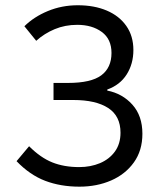

<svg xmlns="http://www.w3.org/2000/svg" viewBox="-20 -688 594 720"><path d="M277.8 12Q207.3 12 149.6 -9.9Q92 -31.8 42.1 -83.6L89.1 -139.6Q132.4 -96.4 176.4 -78.9Q220.4 -61.4 277.1 -61.4Q319.7 -61.4 355 -76.2Q390.2 -91.1 411.1 -120Q431.9 -149 431.9 -190.3Q431.9 -253 385.7 -283Q339.5 -313 255 -313H180.7V-377H235Q321.6 -377 359.9 -405.6Q398.1 -434.2 398.1 -489.4Q398.1 -541.4 361.8 -568.1Q325.4 -594.9 269.6 -594.9Q224.1 -594.9 185.2 -578.7Q146.2 -562.4 115.8 -535L71.5 -589.6Q107.1 -624.9 159.5 -646.6Q211.8 -668.3 271.8 -668.3Q333.5 -668.3 380.3 -648.4Q427.2 -628.5 453.7 -590.7Q480.2 -552.9 480.2 -500.4Q480.2 -448.5 455 -408.8Q429.8 -369.2 382.3 -352.3V-348.3Q439.1 -337.2 476.5 -295.5Q514 -253.8 514 -186.4Q514 -123.5 482.1 -79.1Q450.3 -34.6 396.8 -11.3Q343.3 12 277.8 12Z"/></svg>

Font: Source Sans Variable
Style: Regular
Weight: 200
Designer: Paul D. Hunt
Foundry: Adobe Systems Incorporated
Version: Version 3.006;hotconv 1.0.111;makeotfexe 2.5.65597